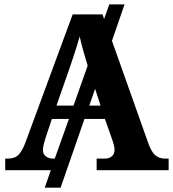

<svg xmlns="http://www.w3.org/2000/svg" viewBox="-20 -780 793 880"><path d="M493.2 -592.8 659.2 -125Q672.4 -86.4 690.4 -69.8Q708.5 -53.2 734.9 -53.2H752.9V0H422.9V-53.2H461.9Q480 -53.2 492.4 -63.5Q504.9 -73.7 504.9 -91.8Q504.9 -104 502 -115.2Q499 -126.5 496.1 -134.8L460.9 -234.9H367.2L257.8 80.1H185.1L212.9 0H3.9V-53.2H16.1Q48.3 -53.2 65.2 -70.8Q82 -88.4 96.2 -126L313 -713.9H450.2L457 -692.9L481 -759.8H550.8ZM238.8 -295.9H316.9L381.8 -479Q372.1 -509.8 362.1 -545.9Q352.1 -582 345.2 -612.8Q334 -572.3 317.4 -522.7Q300.8 -473.1 297.9 -464.8ZM222.2 -53.2H231L295.9 -234.9H217.8L189 -148.9Q185.1 -136.7 180.9 -120.4Q176.8 -104 176.8 -91.8Q176.8 -73.7 189.9 -63.5Q203.1 -53.2 222.2 -53.2ZM416 -373 389.2 -295.9H440.9Z"/></svg>

Font: Droid Serif
Style: Bold
Weight: 700
Designer: Monotype Design team
Foundry: Monotype Imaging Inc.
Version: Version 1.03